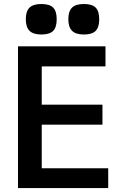

<svg xmlns="http://www.w3.org/2000/svg" viewBox="-20 -962 640 982"><path d="M72 -725H519.5V-622.5H193.5V-426.5H504V-324.5H193.5V-101.5H533.5V0H72ZM112 -863.5Q112 -904.5 131 -923Q150 -941.5 191.5 -941.5Q233.5 -941.5 251.8 -923.2Q270 -905 270 -863.5Q270 -822.5 251.8 -804Q233.5 -785.5 191.5 -785.5Q150.5 -785.5 131.2 -804.2Q112 -823 112 -863.5ZM329.5 -863.5Q329.5 -904.5 348.5 -923Q367.5 -941.5 409 -941.5Q451 -941.5 469.2 -923.2Q487.5 -905 487.5 -863.5Q487.5 -822.5 469.2 -804Q451 -785.5 409 -785.5Q368 -785.5 348.8 -804.2Q329.5 -823 329.5 -863.5Z"/></svg>

Font: JuliaMono SemiBold
Style: Regular
Weight: 600
Monospace: yes
Designer: cormullion
Foundry: corm
Version: Version 0.055; ttfautohint (v1.8.4)